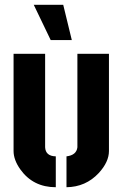

<svg xmlns="http://www.w3.org/2000/svg" viewBox="-20 -783 516 808"><path d="M122.1 -762.7H246.1L282.2 -614.3H193.4ZM37.1 -147.5V-556.6H169.9V-163.1Q171.9 -126 214.8 -125V4.9Q119.1 4.9 65.4 -70.3Q37.1 -110.4 37.1 -147.5ZM259.8 4.9V-125Q301.8 -129.9 305.7 -163.1V-556.6H438.5V-147.5Q438.5 -101.6 395.5 -54.7Q340.8 3.9 259.8 4.9Z"/></svg>

Font: Post No Bills Jaffna ExtraBold
Style: Regular
Weight: 800
Designer: Kosala Senevirathne, Siva Puranthara, Lasantha Premarathna, Tharique Azeez
Foundry: Mooniak
Version: Version 1.220 ; ttfautohint (v1.6)